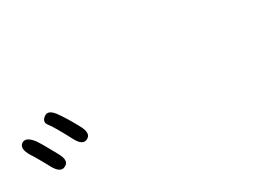

<svg xmlns="http://www.w3.org/2000/svg" viewBox="-15 -1094 1029 743"><g transform="rotate(-30 500.0 -722.5)"><path d="M135 -618Q110 -604 87 -646L74 -670Q63 -690 51 -710L42 -724Q17 -765 39 -780Q61 -794 89 -756Q104 -734 137 -673Q161 -631 135 -618ZM262 -667Q237 -653 215 -696Q176 -770 160 -790Q144 -810 166 -826Q188 -843 215 -803Q240 -767 264 -722Q287 -680 262 -667Z"/></g></svg>

Font: Resource Han Rounded KR Normal
Style: Regular
Weight: 350
Designer: Cyano Hao (round all glyphs); Ryoko NISHIZUKA 西塚涼子 (kana, bopomofo & ideographs); Paul D. Hunt (Latin, Greek & Cyrillic)
Foundry: Cyano Hao
Version: 0.990